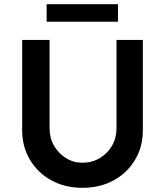

<svg xmlns="http://www.w3.org/2000/svg" viewBox="-20 -892 789 918"><path d="M374 6Q291 6 226 -29.5Q161 -65 123.5 -127.5Q86 -190 86 -269V-701H217V-278Q217 -232 238.5 -195Q260 -158 295.5 -136Q331 -114 374 -114Q420 -114 457 -136Q494 -158 515.5 -195Q537 -232 537 -278V-701H663V-269Q663 -190 625.5 -127.5Q588 -65 523 -29.5Q458 6 374 6ZM203 -788V-872H544V-788Z"/></svg>

Font: Lexend Deca Medium
Style: Regular
Weight: 500
Designer: Bonnie Shaver-Troup, Thomas Jockin
Foundry: Lexend
Version: Version 1.008; ttfautohint (v1.8.4.7-5d5b)